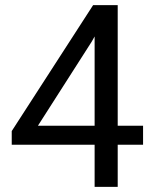

<svg xmlns="http://www.w3.org/2000/svg" viewBox="-20 -731 602 751"><path d="M539.6 -239.3V-165H440.4V0H350.1V-165H25.9V-218.3L344.2 -710.9H440.4V-239.3ZM128.4 -239.3H350.1V-588.4L338.9 -568.4Z"/></svg>

Font: Vazirmatn RD
Style: Regular
Weight: 400
Designer: Saber Rastikerdar
Foundry: Saber Rastikerdar
Version: Version 32.102